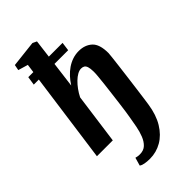

<svg xmlns="http://www.w3.org/2000/svg" viewBox="-318 -906 1249 1249"><g transform="rotate(-45 306.5 -281.0)"><path d="M266.5 256Q239.5 256 218.2 251.8Q197 247.5 188 239.5L204 184Q211.5 186 221.5 187.8Q231.5 189.5 241.5 189Q275.5 189 296.8 169Q318 149 331 116.2Q344 83.5 351.2 45Q358.5 6.5 364.5 -30Q366.5 -41 370.8 -69.2Q375 -97.5 379.8 -135.8Q384.5 -174 389.8 -215.8Q395 -257.5 399.5 -296.2Q404 -335 406.5 -364Q409 -393 408.5 -405.5Q408 -434 403 -449.2Q398 -464.5 388.5 -470.5Q379 -476.5 364.5 -476.5Q348 -476.5 329.5 -466.2Q311 -456 292.5 -438Q274 -420 257.2 -397Q240.5 -374 227.5 -348L180 0H34L119.5 -620H73L82 -679.5H128.5L136.5 -738L68.5 -758L76 -797L258 -817.5L286.5 -804L271 -679.5H397.5L389.5 -620H263.5L241 -443.5Q258 -470.5 279 -493.2Q300 -516 324.5 -532.8Q349 -549.5 376.5 -558.8Q404 -568 434 -568Q490 -568 526 -535.5Q562 -503 562 -421Q562 -414.5 558.5 -384.5Q555 -354.5 549.8 -311Q544.5 -267.5 538.2 -218.8Q532 -170 526 -124.8Q520 -79.5 515.5 -46.5Q511 -13.5 509 -1.5Q496.5 83 461.5 140.2Q426.5 197.5 376 226.8Q325.5 256 266.5 256Z"/></g></svg>

Font: Merriweather ExtraBold
Style: Italic
Weight: 800
Italic angle: -7.8°
Version: Version 2.101